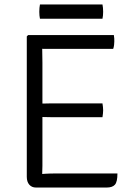

<svg xmlns="http://www.w3.org/2000/svg" viewBox="-20 -840 602 860"><path d="M100 -677 106 -683H169V-624Q169 -603 169.5 -591.8Q170 -580.5 170 -560V-97Q170 -87.5 169.5 -79Q169 -70.5 169 -60V0H141Q122.5 0 111.2 -12.8Q100 -25.5 100 -48ZM439 -377Q440.5 -369 441.2 -360.5Q442 -352 442 -346Q442 -340 441.2 -331.8Q440.5 -323.5 439 -315H229Q218 -315 204 -315.2Q190 -315.5 174.8 -315.8Q159.5 -316 145 -316V-376Q159.5 -376 174.8 -376.2Q190 -376.5 204 -376.8Q218 -377 229 -377ZM490 -683Q491.5 -675 491.8 -667.5Q492 -660 492 -654Q492 -648 491 -638.8Q490 -629.5 487 -621H229Q218 -621 204 -621Q190 -621 174.8 -621.2Q159.5 -621.5 145 -622V-683ZM506 -63Q506 -25.5 494.8 -12.8Q483.5 0 458 0H145V-59Q164 -60.5 183.5 -61.8Q203 -63 230 -63ZM159 -756Q157.5 -763 156.8 -770.2Q156 -777.5 156 -787Q156 -797.5 156.8 -805Q157.5 -812.5 159 -820H439Q440.5 -812.5 441.2 -805Q442 -797.5 442 -787Q442 -769.5 439 -756Z"/></svg>

Font: Signika Negative Light
Style: Regular
Weight: 300
Designer: Anna Giedry
Foundry: Anna Giedry
Version: Version 2.001